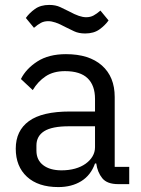

<svg xmlns="http://www.w3.org/2000/svg" viewBox="-20 -748 574 780"><path d="M460 0Q415 0 395.5 -24Q376 -48 371 -84H366Q349 -36 310 -12Q271 12 217 12Q135 12 89.5 -30Q44 -72 44 -144Q44 -217 97.5 -256Q151 -295 264 -295H366V-346Q366 -401 336 -430Q306 -459 244 -459Q197 -459 165.5 -438Q134 -417 113 -382L65 -427Q86 -469 132 -498.5Q178 -528 248 -528Q342 -528 394 -482Q446 -436 446 -354V-70H505V0ZM230 -56Q260 -56 285 -63Q310 -70 328 -83Q346 -96 356 -113Q366 -130 366 -150V-235H260Q191 -235 159.5 -215Q128 -195 128 -157V-136Q128 -98 155.5 -77Q183 -56 230 -56ZM326 -612Q300 -612 281 -621Q262 -630 246 -638Q222 -651 205.5 -656.5Q189 -662 176 -662Q159 -662 146 -655Q133 -648 118 -635L85 -675Q99 -695 122 -711.5Q145 -728 180 -728Q206 -728 225 -719Q244 -710 260 -702Q284 -689 300.5 -683.5Q317 -678 330 -678Q347 -678 360 -685Q373 -692 388 -705L421 -665Q407 -645 384 -628.5Q361 -612 326 -612Z"/></svg>

Font: IBM Plex Sans Hebrew
Style: Regular
Weight: 400
Designer: Mike Abbink, Paul van der Laan, Pieter van Rosmalen, Yanek Iontef
Foundry: Bold Monday
Version: Version 1.2